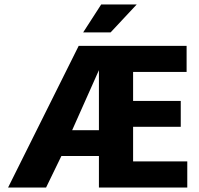

<svg xmlns="http://www.w3.org/2000/svg" viewBox="-20 -834 887 854"><path d="M330 -630H810V-514H572V-385H784V-270H572V-116H813V0H420V-140H253L185 0H16ZM420 -522 301 -255H420ZM472 -690H350L430 -814H588Z"/></svg>

Font: Mukta Vaani ExtraBold
Style: Regular
Weight: 800
Designer: Noopur Datye, Girish Dalvi, Yashodeep Gholap, Pallavi Karambelkar
Foundry: Ek Type
Version: Version 2.538;PS 1.000;hotconv 16.6.51;makeotf.lib2.5.65220;